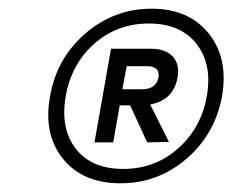

<svg xmlns="http://www.w3.org/2000/svg" viewBox="-20 -728 542 441"><path d="M431.5 -627Q395 -674 322 -674Q249 -674 196.5 -627.5Q144 -581 131 -507Q118 -433 154 -386.5Q190 -340 263 -340Q336 -340 389 -387Q442 -434 455 -507Q468 -580 431.5 -627ZM257 -307Q170 -307 124.5 -363.5Q79 -420 95 -507Q110 -594 176 -651Q242 -708 328 -708Q414 -708 459.5 -651Q505 -594 490 -507Q474 -420 408.5 -363.5Q343 -307 257 -307ZM388 -551Q379 -498 325 -488L368 -402L318 -401L279 -486H255L240 -401H197L235 -616H327Q360 -616 376.5 -598.5Q393 -581 388 -551ZM317 -576H271L261 -523H307Q338 -523 344 -550Q348 -576 317 -576Z"/></svg>

Font: Poppins Light
Style: Italic
Weight: 300
Italic angle: -10°
Designer: Ninad Kale (Devanagari), Jonny Pinhorn (Latin)
Foundry: Indian Type Foundry
Version: Version 3.200;PS 1.000;hotconv 16.6.54;makeotf.lib2.5.65590